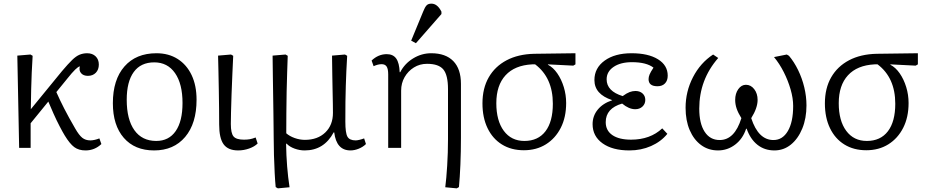

<svg xmlns="http://www.w3.org/2000/svg" viewBox="-20 -811 5097 1053"><path d="M449 14Q412 14 387.5 -4Q363 -22 335 -68Q324 -86 307 -118.5Q290 -151 273.5 -188Q257 -225 245 -254L148 -135V0H85L75 -506L147 -512L159 -505Q156 -455 154 -412Q152 -369 151 -322.5Q150 -276 149 -212L320 -421Q353 -460 375 -481.5Q397 -503 416.5 -511Q436 -519 458 -519Q487 -519 504.5 -502Q522 -485 522 -457Q522 -429 505.5 -412Q489 -395 462 -395Q437 -395 424.5 -410Q412 -425 418 -447Q401 -445 350 -381L289 -306Q308 -263 332 -216Q356 -169 392 -107Q413 -70 431 -55.5Q449 -41 476 -41Q486 -41 499.5 -44Q513 -47 525 -52L536 -21Q499 14 449 14Z M825 14Q719 14 659 -55Q599 -124 599 -245Q599 -374 662.5 -446.5Q726 -519 838 -519Q905 -519 954.5 -487.5Q1004 -456 1031 -399Q1058 -342 1058 -264Q1058 -134 995.5 -60Q933 14 825 14ZM837 -38Q906 -38 943.5 -92Q981 -146 981 -246Q981 -351 940 -410Q899 -469 826 -469Q752 -469 713.5 -416Q675 -363 675 -264Q675 -156 717 -97Q759 -38 837 -38Z M1286 14Q1231 14 1206.5 -19.5Q1182 -53 1182 -128Q1182 -165 1181.5 -215Q1181 -265 1180 -319Q1179 -373 1178 -422Q1177 -471 1176 -506L1247 -512L1259 -505Q1257 -462 1254.5 -406.5Q1252 -351 1250 -295.5Q1248 -240 1247 -195.5Q1246 -151 1246 -131Q1246 -80 1261 -62.5Q1276 -45 1318 -45Q1336 -45 1350 -47.5Q1364 -50 1382 -57L1393 -24Q1376 -7 1346.5 3.5Q1317 14 1286 14Z M1504 222 1492 215Q1489 186 1486.5 139Q1484 92 1482.5 39.5Q1481 -13 1481 -57Q1481 -71 1480.5 -107Q1480 -143 1479.5 -191Q1479 -239 1478 -290.5Q1477 -342 1476.5 -388Q1476 -434 1475.5 -465.5Q1475 -497 1475 -506L1546 -512L1558 -505Q1557 -468 1555 -417Q1553 -366 1552 -307.5Q1551 -249 1550.5 -190.5Q1550 -132 1550 -80Q1568 -64 1596 -54Q1624 -44 1652 -44Q1722 -44 1764 -84.5Q1806 -125 1806 -192Q1806 -207 1805.5 -240.5Q1805 -274 1804 -315Q1803 -356 1802.5 -396Q1802 -436 1801.5 -466Q1801 -496 1801 -506L1872 -512L1884 -505Q1881 -460 1879.5 -420.5Q1878 -381 1876.5 -340.5Q1875 -300 1874.5 -252.5Q1874 -205 1874 -144Q1874 -82 1885.5 -61.5Q1897 -41 1931 -41Q1938 -41 1951 -44Q1964 -47 1977 -52L1987 -21Q1971 -5 1947.5 4.5Q1924 14 1902 14Q1825 14 1813 -85H1810Q1757 14 1651 14Q1623 14 1595.5 4Q1568 -6 1552 -23H1549Q1551 106 1568 216Z M2485 222 2422 216Q2428 170 2432.5 98Q2437 26 2437 -47V-322Q2437 -399 2411.5 -430Q2386 -461 2322 -461Q2282 -461 2250 -441Q2218 -421 2199 -388Q2180 -355 2180 -314V0H2109V-403Q2109 -433 2100.5 -446Q2092 -459 2073 -459Q2053 -459 2029 -448L2018 -479Q2055 -514 2101 -514Q2136 -514 2153 -490Q2170 -466 2172 -415H2175Q2199 -462 2245.5 -490.5Q2292 -519 2345 -519Q2424 -519 2466 -476Q2508 -433 2508 -351V-56Q2508 22 2505 92Q2502 162 2497 215ZM2261 -574 2235 -588 2301 -748Q2310 -771 2319 -781Q2328 -791 2346 -791Q2379 -791 2401 -747V-734Z M2853 13Q2784 13 2733 -18.5Q2682 -50 2654 -108Q2626 -166 2626 -244Q2626 -327 2660.5 -387Q2695 -447 2758.5 -480.5Q2822 -514 2910 -516L3136 -519V-458L3124 -451L2985 -458V-456Q3014 -441 3036.5 -408.5Q3059 -376 3072 -333.5Q3085 -291 3085 -246Q3085 -168 3055.5 -110Q3026 -52 2974 -19.5Q2922 13 2853 13ZM2856 -38Q2931 -38 2971.5 -91Q3012 -144 3012 -242Q3012 -385 2915 -458H2898Q2803 -453 2752.5 -398Q2702 -343 2702 -245Q2702 -149 2743 -93.5Q2784 -38 2856 -38Z M3432 14Q3339 14 3284.5 -25Q3230 -64 3230 -130Q3230 -175 3258 -209.5Q3286 -244 3337 -261V-262Q3240 -294 3240 -372Q3240 -438 3296 -478.5Q3352 -519 3444 -519Q3535 -519 3588.5 -486Q3642 -453 3642 -396Q3642 -369 3627 -353.5Q3612 -338 3586 -338Q3537 -338 3537 -377Q3537 -389 3542.5 -402.5Q3548 -416 3564 -440Q3525 -470 3446 -470Q3383 -470 3345 -444Q3307 -418 3307 -376Q3307 -311 3395 -284Q3417 -300 3433 -306Q3449 -312 3465 -312Q3489 -312 3504 -298.5Q3519 -285 3519 -263Q3519 -241 3503.5 -226.5Q3488 -212 3464 -212Q3429 -212 3392 -243Q3302 -217 3302 -141Q3302 -95 3338.5 -70Q3375 -45 3441 -45Q3546 -45 3612 -107L3640 -77Q3605 -34 3550.5 -10Q3496 14 3432 14Z M3918 14Q3865 14 3825 -15.5Q3785 -45 3762.5 -97.5Q3740 -150 3740 -220Q3740 -309 3780.5 -387.5Q3821 -466 3891 -512L3919 -493Q3815 -374 3815 -215Q3815 -134 3844.5 -88.5Q3874 -43 3927 -43Q4009 -43 4046 -163Q4028 -192 4020 -215.5Q4012 -239 4012 -263Q4012 -298 4029 -322Q4046 -346 4071 -346Q4098 -346 4116.5 -322Q4135 -298 4135 -263Q4135 -219 4100 -163Q4139 -43 4222 -43Q4272 -43 4301 -92.5Q4330 -142 4330 -230Q4330 -272 4316 -320.5Q4302 -369 4278.5 -415.5Q4255 -462 4225 -498L4295 -512L4307 -505Q4335 -472 4357 -427Q4379 -382 4391 -332Q4403 -282 4403 -233Q4403 -162 4380 -106Q4357 -50 4317.5 -18Q4278 14 4227 14Q4173 14 4134 -17Q4095 -48 4075 -105H4072Q4054 -50 4012 -18Q3970 14 3918 14Z M4731 13Q4662 13 4611 -18.5Q4560 -50 4532 -108Q4504 -166 4504 -244Q4504 -327 4538.5 -387Q4573 -447 4636.5 -480.5Q4700 -514 4788 -516L5014 -519V-458L5002 -451L4863 -458V-456Q4892 -441 4914.5 -408.5Q4937 -376 4950 -333.5Q4963 -291 4963 -246Q4963 -168 4933.5 -110Q4904 -52 4852 -19.5Q4800 13 4731 13ZM4734 -38Q4809 -38 4849.5 -91Q4890 -144 4890 -242Q4890 -385 4793 -458H4776Q4681 -453 4630.5 -398Q4580 -343 4580 -245Q4580 -149 4621 -93.5Q4662 -38 4734 -38Z"/></svg>

Font: Literata 12pt Light
Style: Regular
Weight: 300
Designer: Latin by Veronika Burian and Jose Scaglione. Greek by Irene Vlachou. Cyrillic by Vera Evstafieva.
Foundry: TypeTogether
Version: Version 3.002